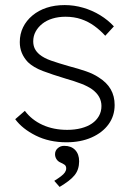

<svg xmlns="http://www.w3.org/2000/svg" viewBox="-20 -551 519 757"><path d="M40 -81 78 -114Q105 -78 148 -58.5Q191 -39 245 -39Q275 -39 300 -45.5Q325 -52 342.5 -64Q360 -76 370 -93.5Q380 -111 380 -133Q380 -172 343 -199Q326 -211 300 -221Q274 -231 239 -241Q186 -257 149 -271Q112 -285 90 -306Q74 -323 66 -342.5Q58 -362 58 -385Q58 -417 71 -443.5Q84 -470 108 -490Q132 -510 164 -520.5Q196 -531 235 -531Q272 -531 308 -520.5Q344 -510 375 -491Q406 -472 429 -447L395 -410Q375 -432 351.5 -449Q328 -466 300 -475.5Q272 -485 238 -485Q211 -485 187.5 -478Q164 -471 147 -457.5Q130 -444 120.5 -426.5Q111 -409 111 -388Q111 -372 117 -359.5Q123 -347 136 -336Q153 -322 181.5 -312Q210 -302 252 -290Q290 -280 319 -270Q348 -260 369 -246Q401 -226 416.5 -199Q432 -172 432 -137Q432 -94 408 -61Q384 -28 341 -9Q298 10 242 10Q174 10 121 -16.5Q68 -43 40 -81ZM194 162Q210 152 220.5 144Q231 136 236 128.5Q241 121 241 113Q241 103 234.5 98.5Q228 94 219 90Q209 86 203 77Q197 68 197 57Q197 43 207.5 33.5Q218 24 233 24Q261 24 276.5 40.5Q292 57 292 85Q292 101 287.5 115Q283 129 273.5 140.5Q264 152 249.5 163Q235 174 215 186Z"/></svg>

Font: Mach ExtraLight
Style: Regular
Weight: 250
Version: Version 1.002